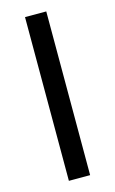

<svg xmlns="http://www.w3.org/2000/svg" viewBox="-105 -699 446 742"><g transform="rotate(-15 117.5 -327.5)"><path d="M160 -655V0H75V-655Z"/></g></svg>

Font: Ropa Sans
Style: Regular
Weight: 400
Designer: Botio Nikoltchev
Foundry: Botio Nikoltchev
Version: Version 1.100